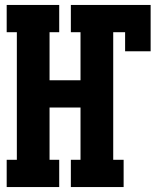

<svg xmlns="http://www.w3.org/2000/svg" viewBox="-20 -755 640 775"><path d="M7 0V-110H48V-625H7V-735H219V-625H180V-431H305V-625H266V-735H588V-548H485V-625H437V-110H479V0H266V-110H305V-321H180V-110H219V0Z"/></svg>

Font: Iosevka Curly Slab XBdEx
Style: Regular
Weight: 800
Width: 7
Monospace: yes
Designer: Belleve Invis
Foundry: Belleve Invis
Version: Version 11.0.0; ttfautohint (v1.8.3)